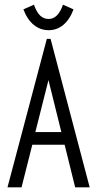

<svg xmlns="http://www.w3.org/2000/svg" viewBox="-20 -800 415 820"><path d="M249 -780C235 -740 215 -719 188 -719C160 -719 140 -737 125 -780L80 -760C102 -701 141 -671 188 -671C234 -671 272 -701 294 -760ZM301 0H363L196 -634H180L12 0H72L118 -182H256ZM187 -458 242 -236H131Z"/></svg>

Font: Inconsolata Condensed Thin
Style: Regular
Weight: 100
Width: 3
Monospace: yes
Designer: Raph Levien, Cyreal, Brenton Simpson
Foundry: Raph Levien, Cyreal, Google
Version: Version 3.100